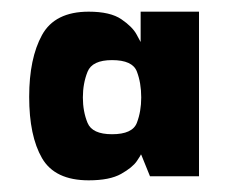

<svg xmlns="http://www.w3.org/2000/svg" viewBox="-20 -715 390 329"><path d="M132 -406Q74 -406 52 -444Q30 -482 30 -549Q30 -615 52 -655Q74 -695 132 -695Q169 -695 188 -682Q207 -669 214 -656Q221 -643 221 -643V-695H321V-413H237L222 -450H221Q222 -450 214.5 -439Q207 -428 187.5 -417Q168 -406 132 -406ZM172 -485Q207 -485 214.5 -504.5Q222 -524 222 -548Q222 -573 214.5 -592.5Q207 -612 172 -612Q138 -612 130 -592Q122 -572 122 -548Q122 -524 130 -504.5Q138 -485 172 -485Z"/></svg>

Font: Darker Grotesque Black
Style: Regular
Weight: 900
Designer: Gabriel Lam
Foundry: TypeRant
Version: Version 1.000;gftools[0.9.28]